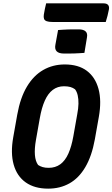

<svg xmlns="http://www.w3.org/2000/svg" viewBox="-20 -1104 670 1144"><path d="M326 -925Q340 -926 355.5 -927Q371 -928 387.5 -928.5Q404 -929 419.5 -929Q435 -929 449 -929Q477 -929 490 -917Q503 -905 498 -880L483 -789Q468 -788 453 -787Q438 -786 422 -785.5Q406 -785 391 -785Q376 -785 361 -785Q331 -785 318 -798Q305 -811 310 -837ZM366 -720Q447 -720 497.5 -682Q548 -644 567 -574Q586 -504 569 -408L545 -273Q527 -174 488.5 -108.5Q450 -43 394 -11.5Q338 20 267 20Q186 20 133.5 -17Q81 -54 61.5 -123Q42 -192 59 -287L83 -422Q101 -522 140.5 -588Q180 -654 237.5 -687Q295 -720 366 -720ZM194 -269Q185 -218 188 -180.5Q191 -143 207 -121Q219 -113 234 -108.5Q249 -104 270 -104Q310 -104 339 -125Q368 -146 387 -188Q406 -230 417 -292L440 -422Q447 -458 447.5 -486Q448 -514 443 -536Q438 -558 427 -572Q415 -581 399.5 -585.5Q384 -590 361 -590Q323 -590 294.5 -568.5Q266 -547 247 -504.5Q228 -462 217 -399ZM255 -1084H597Q616 -1084 624 -1074.5Q632 -1065 629 -1048Q625 -1028 620.5 -1009.5Q616 -991 610 -973H294Q271 -973 258.5 -977.5Q246 -982 242.5 -991.5Q239 -1001 241 -1016Q244 -1035 247.5 -1051.5Q251 -1068 255 -1084Z"/></svg>

Font: Rec Mono Semicasual
Style: Bold Italic
Weight: 700
Italic angle: -10°
Version: Version 1.085; ttfautohint (v1.8.4.7-5d5b)